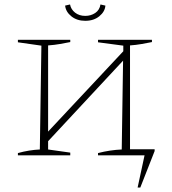

<svg xmlns="http://www.w3.org/2000/svg" viewBox="-20 -694 768 858"><path d="M361 -601Q324 -601 299 -621Q274 -641 271 -669L293 -674Q297 -652 315.5 -637.5Q334 -623 361 -623Q386 -623 405.5 -636Q425 -649 429 -674L451 -669Q449 -642 424 -621.5Q399 -601 361 -601ZM60 0V-10Q85 -17 110 -21Q135 -25 158 -26L165 -490L60 -505V-516H294V-506Q274 -502 248.5 -497.5Q223 -493 195 -491V-106L531 -465V-490L418 -505V-516H659V-506Q640 -502 614 -497.5Q588 -493 561 -491V-27H671V-19L607 144H595L626 0H418V-10Q445 -17 472 -21Q499 -25 524 -26L530 -423L195 -63V-26L294 -12V0Z"/></svg>

Font: Piazzolla SC Thin
Style: Regular
Weight: 100
Designer: Juan Pablo del Peral
Foundry: Huerta Tipografica
Version: Version 1.330